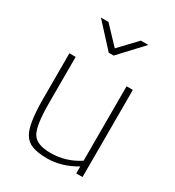

<svg xmlns="http://www.w3.org/2000/svg" viewBox="-178 -839 872 954"><g transform="rotate(30 258.5 -362.0)"><path d="M238 8Q185 8 152.5 -4Q120 -16 103 -45Q73 -94 73 -240V-500H109V-234Q109 -106 134 -65Q159 -24 238 -24Q327 -24 401 -73V-500H437V0H401V-40Q320 8 238 8ZM269 -600H241L120 -732H163L256 -634L349 -732H392Z"/></g></svg>

Font: Storia Sans Thin
Style: Regular
Weight: 100
Designer: Accademia di Belle Arti di Urbino and others
Foundry: Accademia di Belle Arti di Urbino and others.
Version: Version 60.001;May 25, 2020;FontCreator 12.0.0.2522 64-bit